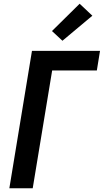

<svg xmlns="http://www.w3.org/2000/svg" viewBox="-20 -1007 555 1027"><path d="M30 0 151 -735H515L498 -630H259L155 0ZM314 -789 258 -841 406 -987 474 -923Z"/></svg>

Font: Iosevka SS18 Extrabold
Style: Italic
Weight: 800
Italic angle: -9°
Monospace: yes
Designer: Belleve Invis
Foundry: Belleve Invis
Version: Version 25.1.1; ttfautohint (v1.8.4)